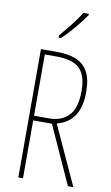

<svg xmlns="http://www.w3.org/2000/svg" viewBox="-103 -1001 609 1052"><g transform="rotate(10 202.0 -475.0)"><path d="M169 -714Q231 -714 274 -696.5Q317 -679 340 -638Q363 -597 363 -525Q363 -360 234 -328L384 0H354L208 -322H104V0H78V-714ZM166 -689H104V-348H190Q256 -348 296.5 -389Q337 -430 337 -527Q337 -613 298 -651Q259 -689 166 -689ZM303 -943Q287 -919 264.5 -891Q242 -863 219 -837.5Q196 -812 176 -793H162V-805Q196 -845 222 -878Q248 -911 273 -950H303Z"/></g></svg>

Font: Noto Sans Lao Looped ExtraCondensed Thin
Style: Regular
Weight: 100
Width: 2
Designer: Mark Frömberg, Ben Mitchell
Foundry: The Fontpad Ltd
Version: Version 1.002; ttfautohint (v1.8.4.7-5d5b)